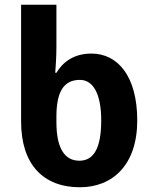

<svg xmlns="http://www.w3.org/2000/svg" viewBox="-20 -780 640 810"><path d="M317 10C454 10 559 -83 559 -272C559 -458 477 -554 366 -554C291 -554 245 -518 218 -473H213C215 -498 218 -541 218 -582V-760H69V-267C69 -87 162 10 317 10ZM315 -102C254 -102 218 -152 218 -265V-288C218 -390 247 -443 317 -443C372 -443 407 -386 407 -272C407 -154 375 -102 315 -102Z"/></svg>

Font: Noto Sans Display
Style: Bold
Weight: 700
Designer: Monotype Design Team
Foundry: Monotype Imaging Inc.
Version: Version 1.900